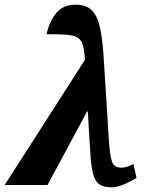

<svg xmlns="http://www.w3.org/2000/svg" viewBox="-45 -790 636 820"><path d="M-25 0 318 -535Q315 -577 308 -599.5Q301 -622 284 -631Q267 -640 236 -642Q205 -644 154 -644Q165 -697 194.5 -733.5Q224 -770 278 -770Q323 -770 347 -746Q371 -722 381.5 -674.5Q392 -627 397 -555L420 -192Q424 -127 433 -100.5Q442 -74 473 -74Q497 -74 525 -90L538 -30Q508 -12 480.5 -1Q453 10 431 10Q397 10 378.5 -3.5Q360 -17 351.5 -51.5Q343 -86 340 -149L330 -314H327L158 0Z"/></svg>

Font: Noto Serif Condensed ExtraBold
Style: Italic
Weight: 800
Width: 3
Italic angle: -12°
Designer: Monotype Design Team
Foundry: Monotype Imaging Inc.
Version: Version 2.014; ttfautohint (v1.8.4.7-5d5b)